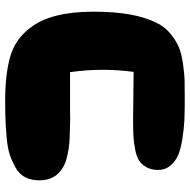

<svg xmlns="http://www.w3.org/2000/svg" viewBox="-16 -717 732 740"><g transform="rotate(-90 350.0 -347.0)"><path d="M328 -1Q334 -1 347 -1Q387 -1 410 -1.5Q433 -2 472.5 -7.5Q512 -13 537.5 -23.5Q563 -34 590 -56Q617 -78 632 -110Q675 -194 675 -352Q675 -516 614 -595Q570 -654 502 -673.5Q434 -693 336 -693Q289 -693 261 -692Q233 -691 191.5 -687.5Q150 -684 124.5 -675.5Q99 -667 74 -653Q49 -639 37 -616Q25 -593 25 -562Q25 -540 31 -522.5Q37 -505 47.5 -493Q58 -481 73 -471.5Q88 -462 106.5 -457Q125 -452 146.5 -448.5Q168 -445 191 -444.5Q214 -444 239 -443Q264 -442 289 -443Q306 -443 315 -443H442Q451 -378 451 -317Q451 -260 443 -198Q410 -198 349.5 -199Q289 -200 266 -200Q225 -200 200 -199Q175 -198 146 -192.5Q117 -187 101.5 -177Q86 -167 75.5 -148.5Q65 -130 65 -103Q65 -76 82 -56Q99 -36 123 -26Q147 -16 185.5 -10Q224 -4 255 -2.5Q286 -1 328 -1Z"/></g></svg>

Font: Cherry Bomb
Style: Regular
Weight: 400
Designer: satsuyako
Foundry: satsuyako
Version: Version 4.0